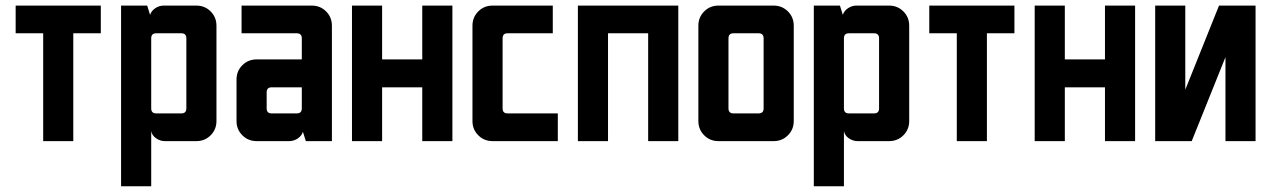

<svg xmlns="http://www.w3.org/2000/svg" viewBox="-20 -502 4522 683"><path d="M35.7 -482.1H338.6V-383.6H240.7V0H133.6V-383.6H35.7Z M625 -383.6H535.7Q517.9 -383.6 517.9 -365.7V-116.4Q517.9 -98.6 535.7 -98.6H625Q642.9 -98.6 642.9 -116.4V-365.7Q642.9 -383.6 625 -383.6ZM410.7 -482.1H503.6L513.6 -450H514.3Q518.6 -463.6 532.5 -472.9Q546.4 -482.1 562.1 -482.1H678.6Q708.6 -482.1 729.3 -461.4Q750 -440.7 750 -410.7V-71.4Q750 -41.4 729.3 -20.7Q708.6 0 678.6 0H566.4Q550 0 535.4 -10Q520.7 -20 517.9 -35.7V160.7H410.7Z M1053.6 -191.4H946.4Q928.6 -191.4 928.6 -173.6V-116.4Q928.6 -98.6 946.4 -98.6H1035.7Q1053.6 -98.6 1053.6 -116.4ZM839.3 -482.1H1089.3Q1119.3 -482.1 1140 -461.4Q1160.7 -440.7 1160.7 -410.7V0H1067.9L1057.9 -32.1H1057.1Q1052.9 -18.6 1038.9 -9.3Q1025 0 1009.3 0H892.9Q862.9 0 842.1 -20.7Q821.4 -41.4 821.4 -71.4V-219.3Q821.4 -249.3 842.1 -270Q862.9 -290.7 892.9 -290.7H1053.6V-365.7Q1053.6 -383.6 1035.7 -383.6H839.3Z M1232.1 -482.1H1339.3V-290.7H1482.1V-482.1H1589.3V0H1482.1V-191.4H1339.3V0H1232.1Z M1732.1 -482.1H1946.4V-383.6H1785.7Q1767.9 -383.6 1767.9 -365.7V-116.4Q1767.9 -98.6 1785.7 -98.6H1964.3V0H1732.1Q1702.1 0 1681.4 -20.7Q1660.7 -41.4 1660.7 -71.4V-410.7Q1660.7 -440.7 1681.4 -461.4Q1702.1 -482.1 1732.1 -482.1Z M2035.7 -482.1H2392.9V0H2285.7V-383.6H2142.9V0H2035.7Z M2678.6 -383.6H2589.3Q2571.4 -383.6 2571.4 -365.7V-116.4Q2571.4 -98.6 2589.3 -98.6H2678.6Q2696.4 -98.6 2696.4 -116.4V-365.7Q2696.4 -383.6 2678.6 -383.6ZM2535.7 -482.1H2732.1Q2762.1 -482.1 2782.9 -461.4Q2803.6 -440.7 2803.6 -410.7V-71.4Q2803.6 -41.4 2782.9 -20.7Q2762.1 0 2732.1 0H2535.7Q2505.7 0 2485 -20.7Q2464.3 -41.4 2464.3 -71.4V-410.7Q2464.3 -440.7 2485 -461.4Q2505.7 -482.1 2535.7 -482.1Z M3089.3 -383.6H3000Q2982.1 -383.6 2982.1 -365.7V-116.4Q2982.1 -98.6 3000 -98.6H3089.3Q3107.1 -98.6 3107.1 -116.4V-365.7Q3107.1 -383.6 3089.3 -383.6ZM2875 -482.1H2967.9L2977.9 -450H2978.6Q2982.9 -463.6 2996.8 -472.9Q3010.7 -482.1 3026.4 -482.1H3142.9Q3172.9 -482.1 3193.6 -461.4Q3214.3 -440.7 3214.3 -410.7V-71.4Q3214.3 -41.4 3193.6 -20.7Q3172.9 0 3142.9 0H3030.7Q3014.3 0 2999.6 -10Q2985 -20 2982.1 -35.7V160.7H2875Z M3285.7 -482.1H3588.6V-383.6H3490.7V0H3383.6V-383.6H3285.7Z M3660.7 -482.1H3767.9V-290.7H3910.7V-482.1H4017.9V0H3910.7V-191.4H3767.9V0H3660.7Z M4089.3 -482.1H4196.4V-182.9L4316.4 -482.1H4446.4V0H4339.3V-298.6L4219.3 0H4089.3Z"/></svg>

Font: Aire Exterior
Style: Regular
Weight: 400
Width: 4
Designer: Jayvee Enaguas (HarvettFox96)
Version: 20190503.02